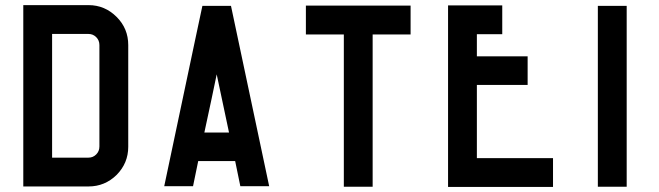

<svg xmlns="http://www.w3.org/2000/svg" viewBox="-20 -741 2612 761"><path d="M488.3 -562.5Q488.3 -428.7 488.3 -159.2Q488.3 -94.7 442.4 -47.9Q395.5 -2 331.1 -2Q245.1 -2 72.3 -2Q72.3 -241.2 72.3 -720.7Q158.2 -720.7 331.1 -720.7Q395.5 -720.7 442.4 -673.8Q488.3 -627.9 488.3 -562.5ZM374 -160.2Q374 -293.9 374 -562.5Q374 -581.1 361.3 -593.8Q348.6 -606.4 331.1 -606.4Q283.2 -606.4 186.5 -606.4Q186.5 -565.4 186.5 -483.4Q186.5 -360.4 186.5 -116.2Q234.4 -116.2 331.1 -116.2Q348.6 -116.2 361.3 -128.9Q374 -141.6 374 -160.2Z M1046.9 -2.9Q1008.8 -2.9 932.6 -2.9Q925.8 -36.1 912.1 -102.5Q863.3 -102.5 765.6 -102.5Q758.8 -69.3 745.1 -2.9Q707 -2.9 630.9 -2.9Q671.9 -196.3 753.9 -585Q763.7 -628.9 782.2 -717.8Q820.3 -717.8 895.5 -717.8Q946.3 -479.5 1046.9 -2.9ZM887.7 -215.8Q871.1 -293 838.9 -446.3Q823.2 -369.1 790 -215.8Q822.3 -215.8 887.7 -215.8Z M1607.4 -718.8Q1607.4 -680.7 1607.4 -604.5Q1557.6 -604.5 1457 -604.5Q1457 -403.3 1457 -1Q1418.9 -1 1342.8 -1Q1342.8 -202.1 1342.8 -604.5Q1342.8 -604.5 1342.8 -604.5Q1293 -604.5 1192.4 -604.5Q1192.4 -642.6 1192.4 -718.8Q1331.1 -718.8 1607.4 -718.8Z M2171.9 -114.3Q2171.9 -76.2 2171.9 0Q2033.2 0 1755.9 0Q1755.9 -240.2 1755.9 -719.7Q1827.1 -719.7 1970.7 -719.7Q1970.7 -681.6 1970.7 -605.5Q1937.5 -605.5 1870.1 -605.5Q1870.1 -576.2 1870.1 -517.6Q1936.5 -517.6 2071.3 -517.6Q2071.3 -479.5 2071.3 -404.3Q2003.9 -404.3 1870.1 -404.3Q1870.1 -307.6 1870.1 -114.3Q1970.7 -114.3 2171.9 -114.3Z M2463.9 -717.8Q2463.9 -479.5 2463.9 -1Q2425.8 -1 2349.6 -1Q2349.6 -121.1 2349.6 -360.4Q2349.6 -479.5 2349.6 -717.8Q2387.7 -717.8 2463.9 -717.8Z"/></svg>

Font: Via Messena
Style: Regular
Weight: 400
Designer: Edward Sonnex
Version: 1.0